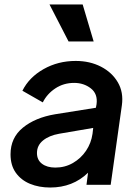

<svg xmlns="http://www.w3.org/2000/svg" viewBox="-20 -825 618 857"><path d="M204 12Q154 12 114 -4.5Q74 -21 50.5 -54Q27 -87 27 -136Q27 -210 82 -255Q137 -300 226 -315L408 -344L411 -360Q417 -406 385.5 -430.5Q354 -455 311 -455Q264 -455 227 -430.5Q190 -406 171 -368L80 -420Q110 -480 174.5 -516.5Q239 -553 318 -553Q381 -553 430.5 -527.5Q480 -502 506 -457.5Q532 -413 524 -355L474 0H366L373 -54Q305 12 204 12ZM145 -142Q145 -111 167.5 -94Q190 -77 227 -77Q270 -77 305.5 -97.5Q341 -118 364 -152Q387 -186 393 -228L396 -254L244 -228Q199 -220 172 -198Q145 -176 145 -142ZM286 -640 201 -805H349L398 -640Z"/></svg>

Font: Plus Jakarta Sans SemiBold
Style: Italic
Weight: 600
Italic angle: -8°
Designer: Gumpita Rahayu
Foundry: Tokotype
Version: Version 2.071; ttfautohint (v1.8.4.7-5d5b);gftools[0.9.29]